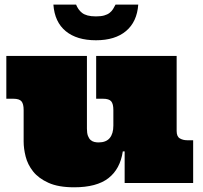

<svg xmlns="http://www.w3.org/2000/svg" viewBox="-20 -775 858 813"><path d="M728 -220.2Q728 -196.8 741.5 -189Q754.9 -181.2 772 -181.2H797.9V0H507.8V-133.8H500Q488.8 -59.1 439 -20.5Q389.2 18.1 293.9 18.1Q227.1 18.1 185.1 -1Q143.1 -20 120.1 -49.1Q97.2 -78.1 88.6 -112.1Q80.1 -146 80.1 -175.8V-309.1Q80.1 -335 71 -345.9Q62 -356.9 36.1 -356.9H6.8V-538.1H348.1V-230Q348.1 -210.9 352.5 -199.5Q356.9 -188 364 -181.9Q371.1 -175.8 380.1 -173.8Q389.2 -171.9 397 -171.9Q429.2 -171.9 444.6 -190.4Q460 -209 460 -243.2V-309.1Q460 -335 450.9 -345.9Q441.9 -356.9 416 -356.9H387.2V-538.1H728ZM302.2 -755.4Q306.2 -745.6 312.3 -736.6Q318.4 -727.5 327.4 -720.5Q336.4 -713.4 350.8 -709.5Q365.2 -705.6 386.2 -705.6Q407.2 -705.6 421.1 -709.5Q435.1 -713.4 444.1 -720.5Q453.1 -727.5 458.7 -736.6Q464.4 -745.6 469.2 -755.4H565.4Q560.1 -682.6 513.7 -643.6Q467.3 -604.5 386.2 -604.5Q305.2 -604.5 258.3 -643.1Q211.4 -681.6 206.1 -755.4Z"/></svg>

Font: Ultra
Style: Regular
Weight: 400
Designer: Astigmatic (AOETI)
Foundry: Astigmatic (AOETI)
Version: Version 1.000